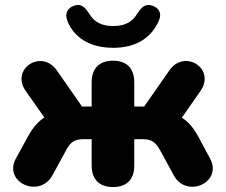

<svg xmlns="http://www.w3.org/2000/svg" viewBox="-20 -746 912 775"><path d="M436 9C492 9 522 -22 522 -78V-184H559C589 -184 607 -174 626 -140L681 -39C732 57 880 -9 828 -106L779 -197C762 -228 741 -254 714 -271L790 -380C851 -470 724 -550 663 -461L562 -316H522V-413C522 -470 492 -501 436 -501C381 -501 350 -470 350 -413V-316H311L210 -461C149 -550 22 -469 83 -380L159 -272C132 -254 111 -228 94 -197L44 -106C-8 -10 140 57 192 -39L247 -140C265 -174 283 -184 314 -184H350V-78C350 -22 381 9 436 9ZM437 -553C534 -553 592 -597 621 -662C635 -693 621 -714 595 -723C569 -732 553 -720 534 -691C514 -657 484 -641 437 -641C390 -641 360 -657 340 -691C321 -720 305 -732 279 -723C253 -714 240 -693 252 -662C277 -597 340 -553 437 -553Z"/></svg>

Font: SN Pro Heavy
Style: Regular
Weight: 800
Designer: Tobias Whetton
Foundry: Supernotes
Version: Version 1.001;Glyphs 3.2 (3249)